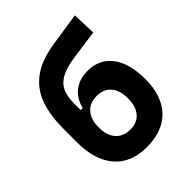

<svg xmlns="http://www.w3.org/2000/svg" viewBox="-209 -868 1003 1003"><g transform="rotate(-45 293.0 -366.5)"><path d="M292 10.3Q175.8 10.3 113.5 -62.3Q51.3 -134.8 51.3 -265.6V-368.2Q51.3 -460.4 75.4 -532.7Q99.6 -605 160.9 -652.1Q222.2 -699.2 334 -715.8L512.2 -742.7L517.1 -611.8L360.8 -589.8Q299.8 -581.5 260.7 -563.7Q221.7 -545.9 202.9 -512Q184.1 -478 184.1 -420.9V-371.1H199.2Q212.9 -428.7 253.7 -460Q294.4 -491.2 353 -491.2Q440.9 -491.2 489.3 -427.2Q537.6 -363.3 537.6 -245.6Q537.6 -123.5 473.4 -56.6Q409.2 10.3 292 10.3ZM295.9 -115.7Q346.7 -115.7 374.5 -148.4Q402.3 -181.2 402.3 -240.2Q402.3 -299.3 374.3 -332Q346.2 -364.7 295.9 -364.7Q244.1 -364.7 215.3 -332.3Q186.5 -299.8 186.5 -240.2Q186.5 -181.2 215.6 -148.4Q244.6 -115.7 295.9 -115.7Z"/></g></svg>

Font: Cascadia Code NF
Style: Bold
Weight: 700
Monospace: yes
Designer: Aaron Bell
Foundry: Saja Typeworks
Version: Version 2404.023; ttfautohint (v1.8.4)